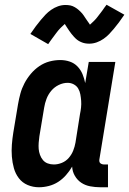

<svg xmlns="http://www.w3.org/2000/svg" viewBox="-20 -781 544 809"><path d="M144 8Q119 8 96.5 -1.5Q74 -11 59.5 -30Q45 -49 38.5 -72.5Q32 -96 30 -121Q28 -146 30 -171.5Q32 -197 36 -222L56 -342Q60 -365 66 -387Q72 -409 83 -430Q94 -451 110 -470Q126 -489 146 -502.5Q166 -516 188.5 -522Q211 -528 234 -528Q255 -528 274 -521.5Q293 -515 306.5 -501Q320 -487 327.5 -469Q335 -451 339 -431L354 -520H466L399 -111Q398 -107 398.5 -102Q399 -97 402 -94Q405 -91 409.5 -89.5Q414 -88 418 -88H435V8H402Q381 8 360 4Q339 0 322.5 -11Q306 -22 295.5 -40Q285 -58 284 -79Q273 -60 258 -43Q243 -26 225 -14.5Q207 -3 186 2.5Q165 8 144 8ZM207 -88Q224 -88 241 -95Q258 -102 270 -116Q282 -130 288.5 -146.5Q295 -163 298 -180L317 -300Q320 -314 321.5 -328Q323 -342 322 -356Q321 -370 318.5 -383.5Q316 -397 309.5 -408Q303 -419 291 -425.5Q279 -432 265 -432Q246 -432 227.5 -423Q209 -414 196 -398.5Q183 -383 176 -364.5Q169 -346 166 -327L146 -207Q144 -193 143 -179.5Q142 -166 143 -153.5Q144 -141 148.5 -128.5Q153 -116 161 -106.5Q169 -97 181 -92.5Q193 -88 207 -88ZM183 -595 108 -638Q120 -656 131 -670.5Q142 -685 152 -697Q162 -709 172 -719.5Q182 -730 195.5 -739.5Q209 -749 224.5 -754.5Q240 -760 256 -760Q261 -760 266.5 -759.5Q272 -759 277 -758Q282 -757 286.5 -755Q291 -753 295.5 -750.5Q300 -748 304 -745Q308 -742 311.5 -739Q315 -736 319 -732Q323 -728 326.5 -724Q330 -720 332.5 -716Q335 -712 337.5 -708.5Q340 -705 342.5 -701Q345 -697 348 -693Q351 -689 354 -684.5Q357 -680 359 -677Q362 -680 366.5 -684Q371 -688 373.5 -690.5Q376 -693 379 -696Q382 -699 385 -702.5Q388 -706 391 -710Q394 -714 397.5 -718.5Q401 -723 404.5 -727.5Q408 -732 412 -737.5Q416 -743 420 -749Q424 -755 429 -761L504 -719Q492 -701 481 -686.5Q470 -672 460 -660Q450 -648 440 -637.5Q430 -627 416.5 -617.5Q403 -608 387.5 -602.5Q372 -597 356 -597Q347 -597 338.5 -598.5Q330 -600 321 -604Q312 -608 305.5 -613Q299 -618 292.5 -625Q286 -632 281 -638.5Q276 -645 271.5 -651.5Q267 -658 261.5 -666.5Q256 -675 253 -680Q250 -677 245.5 -673Q241 -669 238.5 -666.5Q236 -664 233 -661Q230 -658 227 -654.5Q224 -651 221 -647Q218 -643 214.5 -638.5Q211 -634 207.5 -629Q204 -624 200 -619Q196 -614 192 -608Q188 -602 183 -595Z"/></svg>

Font: Iosevka Gothic
Style: Bold Italic
Weight: 700
Italic angle: -9°
Monospace: yes
Designer: Belleve Invis
Foundry: Belleve Invis
Version: Version 15.5.1; ttfautohint (v1.8.4)